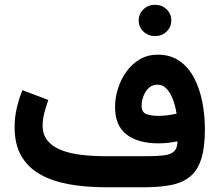

<svg xmlns="http://www.w3.org/2000/svg" viewBox="-20 -791 927 811"><path d="M565.9 -704.7Q565.9 -676.8 585.9 -657.7Q606 -638.6 634.9 -638.6Q663.8 -638.6 683.6 -657.6Q703.5 -676.7 703.5 -704.6Q703.5 -732.6 683.7 -751.7Q663.9 -770.8 635 -770.8Q606 -770.8 586 -751.8Q565.9 -732.7 565.9 -704.7ZM648.3 -301.6Q618 -301.6 598.1 -309.2Q578.2 -316.8 578.2 -344.1Q578.2 -363.5 585.6 -384.2Q593 -404.8 608 -419.1Q623 -433.4 645 -433.4Q664 -433.4 677.7 -421.7Q691.5 -409.9 701.3 -391.3Q711.1 -372.7 717.1 -351.3Q723 -329.9 725.9 -311Q707 -306.6 687.5 -304.1Q668 -301.6 648.3 -301.6ZM729.6 -194.1Q729.3 -164.9 715.3 -151.6Q701.2 -138.3 672.5 -134.8Q643.9 -131.2 598.9 -131.2H427.4Q371.1 -131.2 322.6 -137Q274.1 -142.9 237.6 -157.4Q201.2 -171.9 180.6 -197.1Q160.1 -222.3 160.1 -261.3Q160.1 -287.9 168 -317Q176 -346 184.1 -368.8L74.7 -410.1Q60.5 -375.7 51.1 -335.8Q41.7 -296 41.7 -253.7Q41.7 -181.9 69.4 -133.3Q97.1 -84.6 148.2 -55.3Q199.3 -26 270.1 -13Q340.9 0 427.4 0H589.7Q657.2 0 705.6 -10.2Q754 -20.4 785 -46.9Q816 -73.4 830.7 -121.6Q845.5 -169.7 845.5 -245.1Q845.5 -302.6 834.8 -358.7Q824.1 -414.7 800.8 -460.1Q777.4 -505.5 739.2 -532.8Q700.9 -560.1 646 -560.1Q604 -560.1 570.6 -540.5Q537.2 -521 513.9 -488.5Q490.7 -456.1 478.4 -417.1Q466 -378.1 466 -338.8Q466 -260.2 514.7 -222.9Q563.3 -185.5 648.9 -185.5Q670 -185.5 690.5 -187.8Q711 -190.1 729.6 -194.1Z"/></svg>

Font: Vazirmatn RD NL
Style: Regular
Weight: 400
Designer: Saber Rastikerdar
Foundry: Saber Rastikerdar
Version: Version 32.101